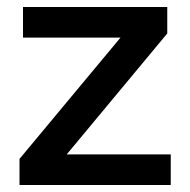

<svg xmlns="http://www.w3.org/2000/svg" viewBox="-20 -531 546 551"><path d="M36 -75 379 -487 388 -423H46V-511H460V-435L120 -26L117 -88H470V0H36Z"/></svg>

Font: 42dot Sans Light SemiBold
Style: Regular
Weight: 600
Version: Version 1.000